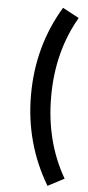

<svg xmlns="http://www.w3.org/2000/svg" viewBox="-62 -860 457 1002"><g transform="rotate(5 167.0 -359.5)"><path d="M226.6 106.4Q99.6 -106.4 99.6 -359.4Q99.6 -615.2 226.6 -826.2L312.5 -780.3Q205.1 -595.7 205.1 -359.4Q205.1 -124 312.5 61.5Z"/></g></svg>

Font: Min Sans Medium
Style: Regular
Weight: 500
Designer: Jinseong-Kim, NotoSansCJK, Nunito
Foundry: Jinseong-Kim
Version: Version 1.400;Glyphs 3.1.2 (3151)